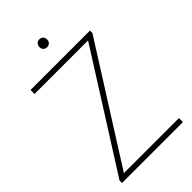

<svg xmlns="http://www.w3.org/2000/svg" viewBox="-268 -998 1089 1089"><g transform="rotate(-45 276.0 -454.0)"><path d="M31.5 0V-20L467 -708H37.5V-740H514V-720L78.5 -32H520V0ZM276 -845Q262.5 -845 253.8 -853.5Q245 -862 245 -876Q245 -890.5 253.8 -899.2Q262.5 -908 276 -908Q289.5 -908 298.2 -899.2Q307 -890.5 307 -876Q307 -862 298.2 -853.5Q289.5 -845 276 -845Z"/></g></svg>

Font: Encode Sans Th
Style: Regular
Weight: 100
Designer: Multiple Designers
Foundry: Impallari Type
Version: Version 3.002; ttfautohint (v1.8.3) -l 8 -r 50 -G 200 -x 14 